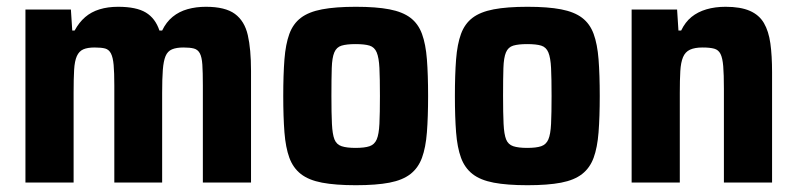

<svg xmlns="http://www.w3.org/2000/svg" viewBox="-20 -538 2350 566"><path d="M55 0V-510H189L193 -448H200Q213 -472 231 -487.5Q249 -503 273.5 -510.5Q298 -518 328 -518Q382 -518 410 -501Q438 -484 450 -448H458Q470 -473 489 -488.5Q508 -504 533 -511Q558 -518 587 -518Q644 -518 672.5 -497Q701 -476 710.5 -434.5Q720 -393 720 -329V0H578V-286Q578 -325 576.5 -347.5Q575 -370 569 -381Q563 -392 551.5 -395Q540 -398 521 -398Q500 -398 487 -392.5Q474 -387 468 -372.5Q462 -358 460 -332Q458 -306 458 -264V0H317V-286Q317 -324 315 -346.5Q313 -369 307 -380.5Q301 -392 290 -395Q279 -398 259 -398Q238 -398 225.5 -392.5Q213 -387 206.5 -372.5Q200 -358 198.5 -332Q197 -306 197 -264V0Z M1029 8Q969 8 929.5 0.5Q890 -7 867 -25Q844 -43 833 -73Q822 -103 818.5 -148Q815 -193 815 -255Q815 -318 818.5 -363Q822 -408 833 -438Q844 -468 867 -485.5Q890 -503 929.5 -510.5Q969 -518 1029 -518Q1089 -518 1128 -510.5Q1167 -503 1190 -485.5Q1213 -468 1224 -438Q1235 -408 1238.5 -363Q1242 -318 1242 -255Q1242 -193 1238.5 -148Q1235 -103 1224 -73Q1213 -43 1190 -25Q1167 -7 1128 0.5Q1089 8 1029 8ZM1028 -102Q1055 -102 1069.5 -107Q1084 -112 1090.5 -127Q1097 -142 1098.5 -173Q1100 -204 1100 -255Q1100 -307 1098.5 -337.5Q1097 -368 1090.5 -383.5Q1084 -399 1069.5 -403.5Q1055 -408 1028 -408Q1002 -408 987 -403.5Q972 -399 965.5 -383.5Q959 -368 958 -337.5Q957 -307 957 -255Q957 -204 958.5 -173Q960 -142 966 -127Q972 -112 987 -107Q1002 -102 1028 -102Z M1535 8Q1475 8 1435.5 0.5Q1396 -7 1373 -25Q1350 -43 1339 -73Q1328 -103 1324.5 -148Q1321 -193 1321 -255Q1321 -318 1324.5 -363Q1328 -408 1339 -438Q1350 -468 1373 -485.5Q1396 -503 1435.5 -510.5Q1475 -518 1535 -518Q1595 -518 1634 -510.5Q1673 -503 1696 -485.5Q1719 -468 1730 -438Q1741 -408 1744.5 -363Q1748 -318 1748 -255Q1748 -193 1744.5 -148Q1741 -103 1730 -73Q1719 -43 1696 -25Q1673 -7 1634 0.5Q1595 8 1535 8ZM1534 -102Q1561 -102 1575.5 -107Q1590 -112 1596.5 -127Q1603 -142 1604.5 -173Q1606 -204 1606 -255Q1606 -307 1604.5 -337.5Q1603 -368 1596.5 -383.5Q1590 -399 1575.5 -403.5Q1561 -408 1534 -408Q1508 -408 1493 -403.5Q1478 -399 1471.5 -383.5Q1465 -368 1464 -337.5Q1463 -307 1463 -255Q1463 -204 1464.5 -173Q1466 -142 1472 -127Q1478 -112 1493 -107Q1508 -102 1534 -102Z M1842 0V-510H1976L1980 -448H1988Q2000 -473 2018.5 -488Q2037 -503 2062.5 -510.5Q2088 -518 2119 -518Q2163 -518 2190.5 -506Q2218 -494 2232 -470Q2246 -446 2251 -410Q2256 -374 2256 -325V0H2114V-276Q2114 -319 2112 -343Q2110 -367 2104 -379Q2098 -391 2085.5 -394.5Q2073 -398 2051 -398Q2028 -398 2014 -391.5Q2000 -385 1993.5 -369.5Q1987 -354 1985.5 -328.5Q1984 -303 1984 -264V0Z"/></svg>

Font: Saira SemiCondensed
Style: Bold
Weight: 700
Width: 4
Designer: Hector Gatti with collaboration of the Omnibus-Type team
Foundry: Omnibus-Type
Version: Version 1.101